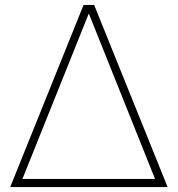

<svg xmlns="http://www.w3.org/2000/svg" viewBox="-20 -760 722 780"><path d="M21.5 0 319.5 -740H362.5L661 0ZM65.5 -19 56.5 -33H625L615.5 -19L335 -719.5H346.5Z"/></svg>

Font: Encode Sans SC SemiExpanded Thin
Style: Regular
Weight: 250
Width: 6
Designer: Multiple Designers
Foundry: Impallari Type
Version: Version 3.002